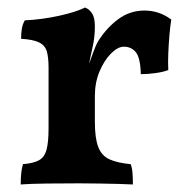

<svg xmlns="http://www.w3.org/2000/svg" viewBox="-20 -487 493 510"><path d="M232 -163Q232 -120 241 -96.5Q250 -73 271.5 -63.5Q293 -54 327 -51Q331 -41 332 -27Q333 -13 333 3Q317 2 293.5 1.5Q270 1 243.5 0.5Q217 0 190 0Q149 0 104.5 0.5Q60 1 35 3Q35 -15 36.5 -28Q38 -41 41 -51Q68 -53 83 -61Q98 -69 103.5 -89Q109 -109 109 -146V-227H232ZM232 -294V-211H109V-321L232 -417Q232 -388 226 -362Q220 -336 214 -304ZM210 -299Q219 -324 226.5 -345Q234 -366 241 -378Q263 -413 294 -436Q325 -459 364 -459Q403 -459 435 -435Q432 -417 430 -393Q428 -369 427 -345Q426 -321 427 -301Q415 -296 394 -293Q373 -290 354 -290Q353 -333 341 -348Q329 -363 309 -363Q293 -363 275 -345Q257 -327 244.5 -297.5Q232 -268 232 -232ZM109 -211V-307Q109 -334 104.5 -350Q100 -366 84.5 -374Q69 -382 36 -384Q36 -398 38 -410.5Q40 -423 46 -433Q91 -435 136.5 -445Q182 -455 206 -467Q217 -463 224.5 -451.5Q232 -440 232 -417Z"/></svg>

Font: Vollkorn SemiBold
Style: Regular
Weight: 600
Designer: Friedrich Althausen
Foundry: Friedrich Althausen
Version: Version 5.000